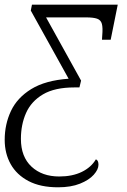

<svg xmlns="http://www.w3.org/2000/svg" viewBox="-22 -556 539 817"><path d="M225 241Q150 241 99.5 214.5Q49 188 23.5 142.5Q-2 97 -2 39Q-2 -27 24.5 -83.5Q51 -140 111 -177Q171 -214 270 -221L109 -511L114 -536H479L449 -387H412L413 -404Q416 -438 411.5 -454.5Q407 -471 391 -476.5Q375 -482 344 -482H174L323 -213L316 -184H295Q211 -184 161 -154.5Q111 -125 89 -75.5Q67 -26 67 35Q67 111 112 153Q157 195 230 195Q286 195 326 175.5Q366 156 386 122Q397 126 397 145Q397 165 377 187.5Q357 210 318.5 225.5Q280 241 225 241Z"/></svg>

Font: Noto Serif Light
Style: Italic
Weight: 300
Italic angle: -12°
Designer: Monotype Design Team
Foundry: Monotype Imaging Inc.
Version: Version 2.013